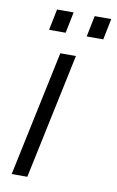

<svg xmlns="http://www.w3.org/2000/svg" viewBox="-82 -753 486 799"><g transform="rotate(10 161.0 -353.5)"><path d="M75 -618H145L163 -707H93ZM234 -618H304L322 -707H252ZM26 0H92L204 -530H138Z"/></g></svg>

Font: Geist Light
Style: Italic
Weight: 300
Italic angle: -12°
Designer: Basement.studio, Andrés Briganti, Mateo Zaragoza
Foundry: Basement.studio, Vercel, Andrés Briganti, Guido Ferreyra, Mateo Zaragoza
Version: Version 1.500